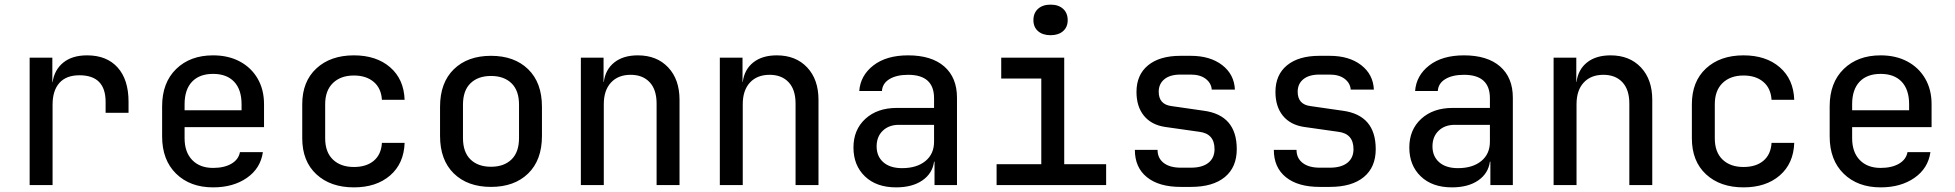

<svg xmlns="http://www.w3.org/2000/svg" viewBox="-20 -799 8440 829"><path d="M108 0V-550H206V-444H207Q215 -498 253.5 -529Q292 -560 356 -560Q441 -560 488 -507.5Q535 -455 535 -360V-312H436V-359Q436 -474 323 -474Q266 -474 236.5 -441Q207 -408 207 -347V0Z M900 10Q801 10 740.5 -49Q680 -108 680 -210V-340Q680 -442 740.5 -501Q801 -560 900 -560Q966 -560 1015.5 -533.5Q1065 -507 1092.5 -459.5Q1120 -412 1120 -349V-250H777V-202Q777 -142 810 -108Q843 -74 900 -74Q948 -74 979 -92Q1010 -110 1016 -142H1115Q1105 -72 1046 -31Q987 10 900 10ZM777 -349V-323H1023V-349Q1023 -412 991 -446Q959 -480 900 -480Q841 -480 809 -446Q777 -412 777 -349Z M1508 10Q1407 10 1346 -46.5Q1285 -103 1285 -202V-349Q1285 -447 1346 -503.5Q1407 -560 1508 -560Q1605 -560 1664.5 -508.5Q1724 -457 1727 -368H1629Q1626 -418 1593.5 -445.5Q1561 -473 1508 -473Q1451 -473 1417.5 -440.5Q1384 -408 1384 -349V-202Q1384 -142 1417.5 -110Q1451 -78 1508 -78Q1562 -78 1594 -105Q1626 -132 1629 -182H1727Q1724 -93 1664.5 -41.5Q1605 10 1508 10Z M2100 8Q1999 8 1939.5 -50Q1880 -108 1880 -212V-338Q1880 -442 1939.5 -500Q1999 -558 2100 -558Q2201 -558 2260.5 -500Q2320 -442 2320 -338V-212Q2320 -108 2260.5 -50Q2201 8 2100 8ZM2100 -79Q2156 -79 2188.5 -110.5Q2221 -142 2221 -203V-347Q2221 -408 2188.5 -439.5Q2156 -471 2100 -471Q2044 -471 2011.5 -439.5Q1979 -408 1979 -347V-203Q1979 -142 2011.5 -110.5Q2044 -79 2100 -79Z M2488 0V-550H2586V-445H2587Q2594 -499 2632.5 -529.5Q2671 -560 2734 -560Q2816 -560 2865 -508Q2914 -456 2914 -368V0H2815V-352Q2815 -412 2785 -444Q2755 -476 2703 -476Q2649 -476 2618 -442.5Q2587 -409 2587 -349V0Z M3088 0V-550H3186V-445H3187Q3194 -499 3232.5 -529.5Q3271 -560 3334 -560Q3416 -560 3465 -508Q3514 -456 3514 -368V0H3415V-352Q3415 -412 3385 -444Q3355 -476 3303 -476Q3249 -476 3218 -442.5Q3187 -409 3187 -349V0Z M3849 10Q3764 10 3714.5 -37.5Q3665 -85 3665 -162Q3665 -239 3716.5 -286Q3768 -333 3852 -333H4013V-375Q4013 -476 3901 -476Q3851 -476 3820.5 -457.5Q3790 -439 3788 -406H3690Q3695 -473 3751 -516.5Q3807 -560 3901 -560Q4002 -560 4057 -512Q4112 -464 4112 -377V0H4015V-101H4013Q4006 -50 3962.5 -20Q3919 10 3849 10ZM3875 -73Q3938 -73 3975.5 -103.5Q4013 -134 4013 -187V-260H3861Q3818 -260 3791.5 -234.5Q3765 -209 3765 -167Q3765 -124 3794 -98.5Q3823 -73 3875 -73Z M4283 0V-90H4476V-460H4303V-550H4575V-90H4756V0ZM4516 -647Q4482 -647 4462 -664.5Q4442 -682 4442 -712Q4442 -743 4462 -761Q4482 -779 4516 -779Q4550 -779 4570 -761Q4590 -743 4590 -712Q4590 -682 4570 -664.5Q4550 -647 4516 -647Z M5078 8Q4984 8 4932 -34Q4880 -76 4880 -152H4978Q4978 -116 5004.5 -95.5Q5031 -75 5078 -75H5122Q5171 -75 5197.5 -96Q5224 -117 5224 -155Q5224 -222 5158 -230L5010 -251Q4951 -260 4919 -299.5Q4887 -339 4887 -402Q4887 -476 4937 -517Q4987 -558 5077 -558H5121Q5205 -558 5257 -518Q5309 -478 5312 -412H5212Q5210 -440 5186 -458.5Q5162 -477 5121 -477H5077Q5032 -477 5007.5 -457Q4983 -437 4983 -403Q4983 -348 5038 -341L5177 -321Q5320 -302 5320 -155Q5320 -77 5268.5 -34.5Q5217 8 5122 8Z M5678 8Q5584 8 5532 -34Q5480 -76 5480 -152H5578Q5578 -116 5604.5 -95.5Q5631 -75 5678 -75H5722Q5771 -75 5797.5 -96Q5824 -117 5824 -155Q5824 -222 5758 -230L5610 -251Q5551 -260 5519 -299.5Q5487 -339 5487 -402Q5487 -476 5537 -517Q5587 -558 5677 -558H5721Q5805 -558 5857 -518Q5909 -478 5912 -412H5812Q5810 -440 5786 -458.5Q5762 -477 5721 -477H5677Q5632 -477 5607.5 -457Q5583 -437 5583 -403Q5583 -348 5638 -341L5777 -321Q5920 -302 5920 -155Q5920 -77 5868.5 -34.5Q5817 8 5722 8Z M6249 10Q6164 10 6114.5 -37.5Q6065 -85 6065 -162Q6065 -239 6116.5 -286Q6168 -333 6252 -333H6413V-375Q6413 -476 6301 -476Q6251 -476 6220.5 -457.5Q6190 -439 6188 -406H6090Q6095 -473 6151 -516.5Q6207 -560 6301 -560Q6402 -560 6457 -512Q6512 -464 6512 -377V0H6415V-101H6413Q6406 -50 6362.5 -20Q6319 10 6249 10ZM6275 -73Q6338 -73 6375.5 -103.5Q6413 -134 6413 -187V-260H6261Q6218 -260 6191.5 -234.5Q6165 -209 6165 -167Q6165 -124 6194 -98.5Q6223 -73 6275 -73Z M6688 0V-550H6786V-445H6787Q6794 -499 6832.5 -529.5Q6871 -560 6934 -560Q7016 -560 7065 -508Q7114 -456 7114 -368V0H7015V-352Q7015 -412 6985 -444Q6955 -476 6903 -476Q6849 -476 6818 -442.5Q6787 -409 6787 -349V0Z M7508 10Q7407 10 7346 -46.5Q7285 -103 7285 -202V-349Q7285 -447 7346 -503.5Q7407 -560 7508 -560Q7605 -560 7664.5 -508.5Q7724 -457 7727 -368H7629Q7626 -418 7593.5 -445.5Q7561 -473 7508 -473Q7451 -473 7417.5 -440.5Q7384 -408 7384 -349V-202Q7384 -142 7417.5 -110Q7451 -78 7508 -78Q7562 -78 7594 -105Q7626 -132 7629 -182H7727Q7724 -93 7664.5 -41.5Q7605 10 7508 10Z M8100 10Q8001 10 7940.5 -49Q7880 -108 7880 -210V-340Q7880 -442 7940.5 -501Q8001 -560 8100 -560Q8166 -560 8215.5 -533.5Q8265 -507 8292.5 -459.5Q8320 -412 8320 -349V-250H7977V-202Q7977 -142 8010 -108Q8043 -74 8100 -74Q8148 -74 8179 -92Q8210 -110 8216 -142H8315Q8305 -72 8246 -31Q8187 10 8100 10ZM7977 -349V-323H8223V-349Q8223 -412 8191 -446Q8159 -480 8100 -480Q8041 -480 8009 -446Q7977 -412 7977 -349Z"/></svg>

Font: JetBrains Mono NL Medium
Style: Regular
Weight: 500
Monospace: yes
Designer: Philipp Nurullin, Konstantin Bulenkov
Foundry: JetBrains
Version: Version 2.305; ttfautohint (v1.8.4.7-5d5b)